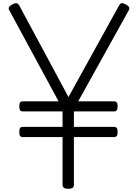

<svg xmlns="http://www.w3.org/2000/svg" viewBox="-20 -1169 866 1203"><path d="M408 14Q372 14 372 -10V-310H123Q111 -310 106 -317Q101 -324 101 -342Q101 -361 106 -367.5Q111 -374 123 -374H372V-471H123Q111 -471 106 -478Q101 -485 101 -502Q101 -521 106 -527.5Q111 -534 123 -534H347L38 -1105Q32 -1115 36.5 -1124Q41 -1133 58 -1142Q74 -1150 83.5 -1149Q93 -1148 101 -1134L409 -561L725 -1133Q733 -1148 742.5 -1149Q752 -1150 767 -1142Q784 -1133 788.5 -1124Q793 -1115 787 -1105L470 -534H695Q706 -534 711.5 -527.5Q717 -521 717 -503Q717 -485 711.5 -478Q706 -471 695 -471H443V-374H695Q706 -374 711.5 -367.5Q717 -361 717 -342Q717 -325 711.5 -317.5Q706 -310 695 -310H443V-10Q443 14 408 14Z"/></svg>

Font: Playwrite CL Light
Style: Regular
Weight: 300
Designer: Veronika Burian, José Scaglione
Foundry: TypeTogether
Version: Version 1.002